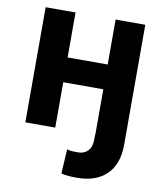

<svg xmlns="http://www.w3.org/2000/svg" viewBox="-83 -597 735 871"><g transform="rotate(10 284.5 -161.5)"><path d="M330.1 207Q308.1 207 291.7 205.6Q275.4 204.1 257.8 200.2L264.6 87.9Q276.4 91.3 287.4 92Q298.3 92.8 314.5 92.8Q343.3 92.8 360.6 75Q377.9 57.1 377.9 22.5V0H378.9V-209H194.3V0H56.6V-530.3H194.3V-323.2H378.9V-530.3H515.6V22.5Q515.6 112.3 466.6 159.7Q417.5 207 330.1 207Z"/></g></svg>

Font: Pretendard JP
Style: Bold
Weight: 700
Designer: Base glyphs from Inter by Rasmus Andersson; Hangeul glyphs from Noto Sans CJK(Source Han Sans) by Jang Soo-young and Kan
Foundry: Kil Hyung-jin
Version: Version 1.309